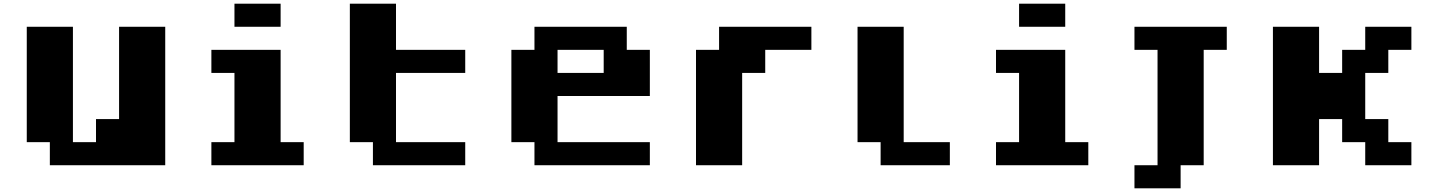

<svg xmlns="http://www.w3.org/2000/svg" viewBox="-20 -895 7790 1040"><path d="M125 -750H375V-125H500V-250H625V-750H875V0H250V-125H125Z M1250 -875H1500V-750H1250ZM1125 -625H1500V-125H1625V0H1125V-125H1250V-500H1125Z M1875 -875H2125V-625H2500V-500H2125V-125H2500V0H2000V-125H1875Z M2875 -750H3375V-625H3500V-375H3000V-125H3500V0H2875V-125H2750V-625H2875ZM3000 -625V-500H3250V-625Z M3875 -750H4375V-625H4125V-500H4000V0H3750V-625H3875Z M4625 -750H4875V-125H5125V0H4750V-125H4625Z M5500 -875H5750V-750H5500ZM5375 -625H5750V-125H5875V0H5375V-125H5500V-500H5375Z M6125 -750H6625V-625H6500V0H6375V125H6125V0H6250V-625H6125Z M6875 -750H7125V-500H7250V-625H7375V-750H7625V-625H7500V-500H7375V-250H7500V-125H7625V0H7375V-125H7250V-250H7125V0H6875Z"/></svg>

Font: Dogica Pixel
Style: Bold
Weight: 700
Designer: Roberto Mocci
Version: Version 001.000